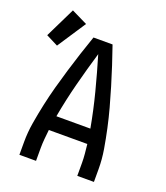

<svg xmlns="http://www.w3.org/2000/svg" viewBox="-150 -938 901 1041"><g transform="rotate(20 300.0 -417.5)"><path d="M85 0V-74Q85 -130 94.5 -186.5Q104 -243 116 -298.5Q128 -354 143 -409Q158 -464 174.5 -518.5Q191 -573 208.5 -627Q226 -681 245 -735H355Q374 -681 391.5 -627Q409 -573 425.5 -518.5Q442 -464 457 -409Q472 -354 484 -298.5Q496 -243 505.5 -186.5Q515 -130 515 -74V0H419V-74Q419 -100 416.5 -127Q414 -154 411 -181H189Q186 -154 183.5 -127Q181 -100 181 -74V0ZM202 -265H398Q380 -365 354.5 -463.5Q329 -562 300 -659Q271 -562 245.5 -463.5Q220 -365 202 -265ZM74 -626 5 -661 90 -835 182 -790Z"/></g></svg>

Font: Iosevka Curly Medium Extended
Style: Regular
Weight: 500
Width: 7
Monospace: yes
Designer: Belleve Invis
Foundry: Belleve Invis
Version: Version 11.1.0; ttfautohint (v1.8.3)